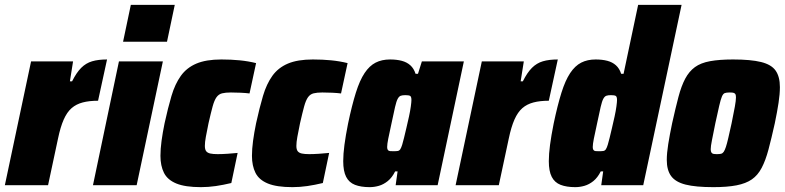

<svg xmlns="http://www.w3.org/2000/svg" viewBox="-32 -763 3234 791"><path d="M-12 0 96 -510H269L256 -428H265Q283 -464 302.5 -483.5Q322 -503 347.5 -510.5Q373 -518 409 -518L372 -348Q336 -348 309 -341Q282 -334 263 -317.5Q244 -301 230.5 -270.5Q217 -240 207 -192L166 0Z M475 -591 507 -743H688L656 -591ZM351 0 458 -510H639L531 0Z M796 8Q731 8 694.5 -7Q658 -22 643.5 -51Q629 -80 629 -121Q629 -149 633.5 -182.5Q638 -216 646 -255Q660 -319 674.5 -368Q689 -417 713 -450.5Q737 -484 777 -501Q817 -518 880 -518Q920 -518 955.5 -514.5Q991 -511 1023 -503L996 -378Q981 -380 959.5 -381Q938 -382 919 -382Q897 -382 883 -378.5Q869 -375 860 -362.5Q851 -350 844 -324.5Q837 -299 827 -255Q820 -221 816 -199Q812 -177 812 -162Q812 -147 817.5 -140Q823 -133 834.5 -130.5Q846 -128 865 -128Q882 -128 905 -129.5Q928 -131 947 -133L921 -9Q888 -1 857 3.5Q826 8 796 8Z M1173 8Q1108 8 1071.5 -7Q1035 -22 1020.5 -51Q1006 -80 1006 -121Q1006 -149 1010.5 -182.5Q1015 -216 1023 -255Q1037 -319 1051.5 -368Q1066 -417 1090 -450.5Q1114 -484 1154 -501Q1194 -518 1257 -518Q1297 -518 1332.5 -514.5Q1368 -511 1400 -503L1373 -378Q1358 -380 1336.5 -381Q1315 -382 1296 -382Q1274 -382 1260 -378.5Q1246 -375 1237 -362.5Q1228 -350 1221 -324.5Q1214 -299 1204 -255Q1197 -221 1193 -199Q1189 -177 1189 -162Q1189 -147 1194.5 -140Q1200 -133 1211.5 -130.5Q1223 -128 1242 -128Q1259 -128 1282 -129.5Q1305 -131 1324 -133L1298 -9Q1265 -1 1234 3.5Q1203 8 1173 8Z M1491 8Q1455 8 1430.5 -1.5Q1406 -11 1394 -34.5Q1382 -58 1382 -99Q1382 -128 1387 -166Q1392 -204 1402 -254Q1418 -330 1434 -381Q1450 -432 1470 -462Q1490 -492 1515.5 -505Q1541 -518 1575 -518Q1602 -518 1623 -512.5Q1644 -507 1658.5 -494Q1673 -481 1680 -459H1690L1706 -510H1879L1771 0H1598L1606 -57H1596Q1583 -31 1565.5 -17Q1548 -3 1529 2.5Q1510 8 1491 8ZM1589 -140Q1600 -140 1606.5 -141Q1613 -142 1617 -148Q1621 -154 1625 -167Q1628 -176 1632.5 -195Q1637 -214 1642.5 -237Q1648 -260 1653 -283Q1658 -306 1660.5 -324.5Q1663 -343 1663 -351Q1663 -365 1657.5 -368Q1652 -371 1638 -371Q1626 -371 1619 -368.5Q1612 -366 1606.5 -356Q1601 -346 1595.5 -322Q1590 -298 1581 -255Q1572 -214 1567.5 -191.5Q1563 -169 1563 -157Q1563 -149 1566 -145Q1569 -141 1575 -140.5Q1581 -140 1589 -140Z M1845 0 1953 -510H2126L2113 -428H2122Q2140 -464 2159.5 -483.5Q2179 -503 2204.5 -510.5Q2230 -518 2266 -518L2229 -348Q2193 -348 2166 -341Q2139 -334 2120 -317.5Q2101 -301 2087.5 -270.5Q2074 -240 2064 -192L2023 0Z M2338 8Q2302 8 2277.5 -1.5Q2253 -11 2241 -34.5Q2229 -58 2229 -99Q2229 -128 2234 -166Q2239 -204 2249 -254Q2265 -330 2281 -381Q2297 -432 2317 -462Q2337 -492 2362.5 -505Q2388 -518 2422 -518Q2449 -518 2470 -512.5Q2491 -507 2505.5 -494Q2520 -481 2527 -459H2537L2597 -743H2776L2618 0H2445L2453 -57H2443Q2430 -31 2412.5 -17Q2395 -3 2376 2.5Q2357 8 2338 8ZM2436 -140Q2447 -140 2453.5 -141Q2460 -142 2464 -148Q2468 -154 2472 -167Q2475 -176 2479.5 -195Q2484 -214 2489.5 -237Q2495 -260 2500 -283Q2505 -306 2507.5 -324.5Q2510 -343 2510 -351Q2510 -365 2504.5 -368Q2499 -371 2485 -371Q2473 -371 2466 -368.5Q2459 -366 2453.5 -356Q2448 -346 2442.5 -322Q2437 -298 2428 -255Q2419 -214 2414.5 -191.5Q2410 -169 2410 -157Q2410 -149 2413 -145Q2416 -141 2422 -140.5Q2428 -140 2436 -140Z M2907 8Q2834 8 2792.5 -2.5Q2751 -13 2733 -37.5Q2715 -62 2715 -104Q2715 -132 2721 -169.5Q2727 -207 2737 -255Q2751 -318 2763 -363.5Q2775 -409 2791 -439Q2807 -469 2831 -486.5Q2855 -504 2893.5 -511Q2932 -518 2988 -518Q3061 -518 3103.5 -507.5Q3146 -497 3163.5 -472Q3181 -447 3181 -404Q3181 -376 3175.5 -339.5Q3170 -303 3160 -255Q3146 -192 3134 -147Q3122 -102 3106 -71.5Q3090 -41 3065.5 -24Q3041 -7 3002.5 0.5Q2964 8 2907 8ZM2922 -128Q2932 -128 2938.5 -129.5Q2945 -131 2949.5 -137.5Q2954 -144 2958.5 -157.5Q2963 -171 2968.5 -195Q2974 -219 2982 -255Q2991 -299 2995.5 -324Q3000 -349 3000 -362Q3000 -372 2997 -376Q2994 -380 2988.5 -381Q2983 -382 2974 -382Q2961 -382 2954 -379.5Q2947 -377 2942 -365Q2937 -353 2931 -327Q2925 -301 2915 -255Q2906 -210 2901 -185Q2896 -160 2896 -148Q2896 -139 2899 -134.5Q2902 -130 2907.5 -129Q2913 -128 2922 -128Z"/></svg>

Font: Saira SemiCondensed Black
Style: Italic
Weight: 900
Width: 4
Italic angle: -12°
Designer: Hector Gatti with collaboration of the Omnibus-Type team
Foundry: Omnibus-Type
Version: Version 1.101